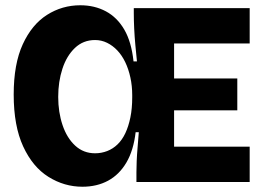

<svg xmlns="http://www.w3.org/2000/svg" viewBox="-20 -691 999 729"><path d="M293 18Q224 18 164 -19.5Q104 -57 68 -135Q32 -213 32 -332Q32 -448 66.5 -523Q101 -598 158.5 -634.5Q216 -671 285 -671Q339 -671 382 -648Q425 -625 452 -578.5Q479 -532 487 -458H500Q497 -487 494 -519Q491 -551 489.5 -582.5Q488 -614 488 -641V-660H641V0H498V-37Q498 -55 499 -79.5Q500 -104 502.5 -132.5Q505 -161 507 -189H495Q487 -120 460 -74Q433 -28 390.5 -5Q348 18 293 18ZM565 0V-134H928V0ZM341 -109Q365 -109 387 -117.5Q409 -126 426.5 -143Q444 -160 456 -185.5Q468 -211 475 -245Q482 -279 482 -321V-330Q482 -365 475 -397Q468 -429 455.5 -455Q443 -481 425.5 -499.5Q408 -518 386.5 -528.5Q365 -539 341 -539Q296 -539 264.5 -509Q233 -479 217 -430Q201 -381 201 -323Q201 -265 217.5 -216Q234 -167 265.5 -138Q297 -109 341 -109ZM565 -272V-393H881V-272ZM565 -526V-660H928V-526Z"/></svg>

Font: Bricolage Grotesque 72pt ExtraBold
Style: Regular
Weight: 800
Designer: Mathieu Triay
Foundry: Atelier Triay
Version: Version 1.001;gftools[0.9.33.dev8+g029e19f]